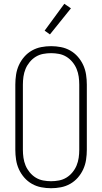

<svg xmlns="http://www.w3.org/2000/svg" viewBox="-20 -987 540 1015"><path d="M250 8Q224 8 198 3Q172 -2 149 -15Q126 -28 108.5 -48Q91 -68 80 -92Q69 -116 65 -142.5Q61 -169 61 -195V-540Q61 -566 65 -592.5Q69 -619 80 -643Q91 -667 108.5 -687Q126 -707 149 -720Q172 -733 198 -738Q224 -743 250 -743Q276 -743 302 -738Q328 -733 351 -720Q374 -707 391.5 -687Q409 -667 420 -643Q431 -619 435 -592.5Q439 -566 439 -540V-195Q439 -169 435 -142.5Q431 -116 420 -92Q409 -68 391.5 -48Q374 -28 351 -15Q328 -2 302 3Q276 8 250 8ZM250 -29Q271 -29 292 -33Q313 -37 331 -48Q349 -59 363 -76Q377 -93 385 -112.5Q393 -132 396 -153Q399 -174 399 -195V-540Q399 -561 396 -582Q393 -603 385 -622.5Q377 -642 363 -659Q349 -676 331 -687Q313 -698 292 -702Q271 -706 250 -706Q229 -706 208 -702Q187 -698 169 -687Q151 -676 137 -659Q123 -642 115 -622.5Q107 -603 104 -582Q101 -561 101 -540V-195Q101 -174 104 -153Q107 -132 115 -112.5Q123 -93 137 -76Q151 -59 169 -48Q187 -37 208 -33Q229 -29 250 -29ZM244 -805 216 -825 320 -967 355 -943Z"/></svg>

Font: Iosevka Extralight
Style: Regular
Weight: 200
Monospace: yes
Designer: Belleve Invis
Foundry: Belleve Invis
Version: Version 32.0.1; ttfautohint (v1.8.4)